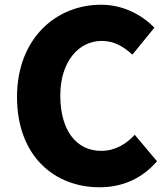

<svg xmlns="http://www.w3.org/2000/svg" viewBox="-20 -778 707 812"><path d="M401 14C498 14 581 -23 644 -96L550 -208C515 -170 468 -140 408 -140C303 -140 235 -226 235 -374C235 -519 314 -605 410 -605C463 -605 502 -581 540 -547L633 -661C582 -713 504 -758 407 -758C218 -758 52 -616 52 -368C52 -116 212 14 401 14Z"/></svg>

Font: Noto Sans JP Black
Style: Regular
Weight: 900
Designer: Ryoko NISHIZUKA 西塚涼子 (kana, bopomofo & ideographs); Paul D. Hunt (Latin, Greek & Cyrillic); Sandoll Communications 산돌커뮤니
Foundry: Adobe
Version: Version 2.002;hotconv 1.0.116;makeotfexe 2.5.65601